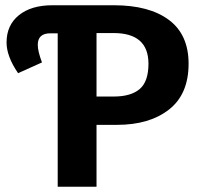

<svg xmlns="http://www.w3.org/2000/svg" viewBox="-20 -712 762 732"><path d="M414 -692Q549 -692 624 -636Q699 -580 699 -469Q699 -353 624.5 -294.5Q550 -236 426 -236H348V0H200V-585H172Q124 -585 124 -541Q124 -517 140 -474L49 -433Q5 -497 5 -550Q5 -616 52 -654Q99 -692 180 -692ZM414 -344Q479 -344 512.5 -372.5Q546 -401 546 -469Q546 -586 413 -586H348V-344Z"/></svg>

Font: Fira Sans SemiBold
Style: Regular
Weight: 600
Designer: bBox Type GmbH & Carrois Corporate GbR & Edenspiekermann AG
Foundry: bBox Type GmbH & Carrois Corporate GbR & Edenspiekermann AG
Version: Version 4.301;PS 004.301;hotconv 1.0.88;makeotf.lib2.5.64775